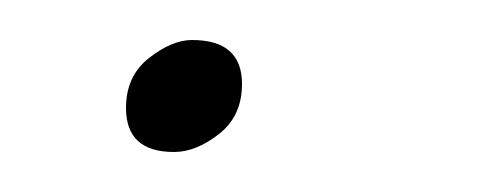

<svg xmlns="http://www.w3.org/2000/svg" viewBox="-20 -64 249 96"><path d="M67 12Q43 12 43 -10Q43 -26 54.5 -35Q66 -44 76 -44Q101 -44 101 -22Q101 -6 89.5 3Q78 12 67 12Z"/></svg>

Font: Petrona Thin
Style: Italic
Weight: 100
Italic angle: -9°
Designer: Ringo R. Seeber
Foundry: Ringo R. Seeber
Version: Version 2.001; ttfautohint (v1.8.3)